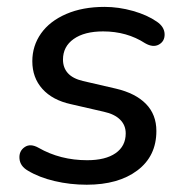

<svg xmlns="http://www.w3.org/2000/svg" viewBox="-20 -516 532 546"><path d="M59.5 -30.6Q37.2 -43.4 35.4 -64.8Q33.6 -86.2 49.9 -97.5Q66.1 -108.9 89.5 -95.8Q151.3 -60.4 227.8 -60.4Q280 -60.4 308.7 -80.4Q337.5 -100.4 337.5 -136.8Q337.5 -160.1 321.4 -175.9Q305.4 -191.7 275.4 -198.2L181.5 -219.8Q129.2 -231.2 100.5 -263.2Q71.9 -295.1 71.9 -341.9Q71.9 -385.7 96.7 -420.9Q121.6 -456 168.3 -476.2Q214.9 -496.4 277.3 -496.4Q317.5 -496.4 358.2 -484.9Q398.8 -473.4 426.3 -454.2Q447.3 -439.8 448.1 -419.3Q448.8 -398.9 432.1 -389.4Q415.3 -380 392.6 -393.1Q340.8 -426.7 273.2 -426.7Q219.9 -426.7 189.5 -405.1Q159.1 -383.6 159.1 -346.6Q159.1 -323.5 173 -308Q186.9 -292.5 215.7 -285.7L309.5 -264Q365.1 -251 394.9 -220.7Q424.7 -190.3 424.7 -143.5Q424.7 -72 370.7 -31.4Q316.7 9.3 226.7 9.3Q179.3 9.3 135.3 -1.1Q91.4 -11.4 59.5 -30.6Z"/></svg>

Font: SN Pro Thin
Style: Italic
Weight: 200
Italic angle: -9°
Designer: Tobias Whetton
Foundry: Supernotes
Version: Version 1.003;Glyphs 3.3 (3324)